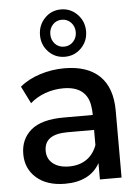

<svg xmlns="http://www.w3.org/2000/svg" viewBox="-60 -956 737 1010"><g transform="rotate(-5 308.0 -451.0)"><path d="M178.9 -783.3Q178.9 -835.6 213.9 -872.2Q248.9 -908.9 300 -908.9Q351.1 -908.9 386.7 -872.2Q422.2 -835.6 422.2 -783.3Q422.2 -731.1 386.7 -695Q351.1 -658.9 300 -658.9Q248.9 -658.9 213.9 -695Q178.9 -731.1 178.9 -783.3ZM233.3 -783.3Q233.3 -753.3 252.2 -732.8Q271.1 -712.2 300 -712.2Q328.9 -712.2 348.3 -732.8Q367.8 -753.3 367.8 -783.3Q367.8 -813.3 348.3 -833.9Q328.9 -854.4 300 -854.4Q271.1 -854.4 252.2 -833.9Q233.3 -813.3 233.3 -783.3ZM541.1 -352.2V0H426.7V-86.7Q402.2 -41.1 355.6 -17.2Q308.9 6.7 243.3 6.7Q147.8 6.7 92.2 -41.7Q36.7 -90 36.7 -167.8Q36.7 -246.7 92.2 -293.9Q147.8 -341.1 265.6 -341.1H418.9Q418.9 -364.4 415.6 -385.6Q408.9 -438.9 373.9 -466.7Q338.9 -494.4 276.7 -494.4Q226.7 -494.4 180.6 -477.8Q134.4 -461.1 101.1 -431.1L55.6 -522.2Q98.9 -558.9 161.7 -578.9Q224.4 -598.9 291.1 -598.9Q412.2 -598.9 476.7 -536.7Q541.1 -474.4 541.1 -352.2ZM418.9 -182.2V-262.2H277.8Q155.6 -262.2 155.6 -174.4Q155.6 -132.2 186.7 -107.2Q217.8 -82.2 272.2 -82.2Q325.6 -82.2 363.3 -107.8Q401.1 -133.3 418.9 -182.2Z"/></g></svg>

Font: Paperlogy 6 SemiBold
Style: Regular
Weight: 600
Designer: redesigned by Lee Juim, glyphs from Gmarket Sans & Montserrat
Foundry: PT&
Version: Version 1.001